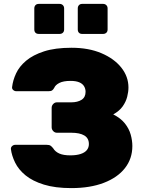

<svg xmlns="http://www.w3.org/2000/svg" viewBox="-20 -955 733 985"><path d="M346 10Q263 10 205 -8Q147 -26 111 -55.5Q75 -85 57.5 -121Q40 -157 36 -190Q35 -199 42 -205.5Q49 -212 58 -212H220Q233 -212 239.5 -207.5Q246 -203 253 -194Q263 -177 284 -167.5Q305 -158 341 -158Q372 -158 393.5 -165Q415 -172 425.5 -185Q436 -198 436 -216Q436 -246 412.5 -260Q389 -274 346 -274H272Q261 -274 253 -282.5Q245 -291 245 -302V-402Q245 -413 253 -421.5Q261 -430 272 -430H345Q378 -430 398.5 -443Q419 -456 419 -484Q419 -500 411 -513Q403 -526 386 -533Q369 -540 342 -540Q305 -540 284.5 -529.5Q264 -519 258 -504Q253 -495 247 -491Q241 -487 228 -487H64Q55 -487 48 -493Q41 -499 42 -508Q46 -543 62.5 -578.5Q79 -614 114 -643.5Q149 -673 206 -691.5Q263 -710 347 -710Q435 -710 500.5 -682Q566 -654 602.5 -608Q639 -562 639 -506Q639 -484 632.5 -458.5Q626 -433 609.5 -409.5Q593 -386 561 -368Q599 -349 620.5 -322Q642 -295 650.5 -264.5Q659 -234 659 -206Q659 -141 621 -92.5Q583 -44 512.5 -17Q442 10 346 10ZM401 -781Q391 -781 385 -787Q379 -793 379 -804V-912Q379 -922 385 -928.5Q391 -935 401 -935H509Q519 -935 525.5 -928.5Q532 -922 532 -912V-804Q532 -793 525.5 -787Q519 -781 509 -781ZM179 -781Q168 -781 162 -787Q156 -793 156 -804V-912Q156 -922 162 -928.5Q168 -935 179 -935H286Q296 -935 302.5 -928.5Q309 -922 309 -912V-804Q309 -793 302.5 -787Q296 -781 286 -781Z"/></svg>

Font: Rubik Light ExtraBold
Style: Regular
Weight: 800
Version: Version 2.104